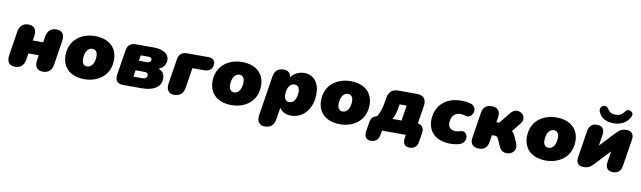

<svg xmlns="http://www.w3.org/2000/svg" viewBox="-47 -1396 7496 2244"><g transform="rotate(10 3700.5 -273.5)"><path d="M123 10C185 10 227 -24 238 -95L250 -171H373L364 -113C352 -35 382 10 453 10C516 10 558 -25 569 -95L614 -381C626 -459 596 -504 525 -504C462 -504 420 -469 409 -398L398 -329H275L283 -381C295 -459 265 -504 194 -504C131 -504 89 -469 78 -399L33 -113C21 -35 51 10 123 10Z M947 12C1092 12 1249 -73 1249 -271C1249 -411 1153 -506 983 -506C838 -506 681 -421 681 -223C681 -83 777 12 947 12ZM951 -140C913 -140 890 -168 890 -216C890 -299 925 -354 979 -354C1017 -354 1040 -326 1040 -278C1040 -195 1005 -140 951 -140Z M1406 0H1625C1775 0 1853 -61 1853 -153C1853 -206 1831 -242 1778 -258C1830 -277 1864 -321 1864 -376C1864 -435 1813 -494 1680 -494H1468C1407 -494 1371 -463 1362 -403L1315 -106C1304 -38 1338 0 1406 0ZM1611 -117H1506L1518 -194H1623C1653 -194 1668 -185 1668 -163C1668 -132 1649 -117 1611 -117ZM1634 -311H1537L1547 -377H1644C1665 -377 1679 -369 1679 -350C1679 -326 1660 -311 1634 -311Z M2010 10C2079 10 2119 -26 2130 -94L2168 -334H2313C2373 -334 2409 -371 2409 -429C2409 -470 2378 -494 2323 -494H2077C2016 -494 1980 -463 1971 -403L1925 -111C1913 -35 1945 10 2010 10Z M2692 12C2837 12 2994 -73 2994 -271C2994 -411 2898 -506 2728 -506C2583 -506 2426 -421 2426 -223C2426 -83 2522 12 2692 12ZM2696 -140C2658 -140 2635 -168 2635 -216C2635 -299 2670 -354 2724 -354C2762 -354 2785 -326 2785 -278C2785 -195 2750 -140 2696 -140Z M3117 190C3186 190 3226 155 3237 87L3260 -57C3286 -13 3336 12 3397 12C3545 12 3648 -113 3648 -290C3648 -422 3577 -506 3467 -506C3405 -506 3346 -477 3309 -427C3305 -476 3275 -504 3224 -504C3156 -504 3117 -469 3106 -401L3032 69C3020 145 3052 190 3117 190ZM3350 -140C3312 -140 3289 -168 3289 -216C3289 -298 3324 -354 3378 -354C3416 -354 3439 -326 3439 -278C3439 -195 3404 -140 3350 -140Z M3980 12C4125 12 4282 -73 4282 -271C4282 -411 4186 -506 4016 -506C3871 -506 3714 -421 3714 -223C3714 -83 3810 12 3980 12ZM3984 -140C3946 -140 3923 -168 3923 -216C3923 -299 3958 -354 4012 -354C4050 -354 4073 -326 4073 -278C4073 -195 4038 -140 3984 -140Z M4367 140C4425 140 4458 111 4468 52L4477 0H4760L4754 37C4743 102 4770 140 4825 140C4883 140 4917 111 4926 52L4943 -54C4952 -112 4927 -149 4875 -156L4909 -370C4922 -449 4882 -494 4803 -494H4584C4514 -494 4472 -459 4461 -389L4457 -364C4440 -256 4422 -203 4391 -155C4347 -147 4321 -119 4313 -69L4296 37C4286 102 4312 140 4367 140ZM4573 -156C4598 -193 4612 -249 4620 -301L4626 -338H4710L4681 -156Z M5294 12C5329 12 5368 6 5396 -3C5506 -38 5464 -177 5389 -155C5365 -148 5340 -143 5328 -143C5262 -143 5236 -177 5236 -226C5236 -287 5264 -351 5350 -351C5367 -351 5386 -348 5412 -340C5496 -314 5548 -468 5434 -494C5399 -502 5376 -506 5332 -506C5126 -506 5023 -373 5023 -223C5023 -81 5116 12 5294 12Z M5626 10C5690 10 5728 -22 5738 -86L5751 -171H5787C5808 -171 5819 -161 5830 -137L5866 -54C5916 62 6101 1 6046 -128L6016 -198C6007 -219 5993 -242 5974 -259L6057 -362C6137 -461 5995 -556 5922 -467L5810 -329H5776L5786 -391C5798 -463 5762 -504 5692 -504C5628 -504 5590 -473 5580 -408L5532 -103C5520 -31 5556 10 5626 10Z M6423 12C6568 12 6725 -73 6725 -271C6725 -411 6629 -506 6459 -506C6314 -506 6157 -421 6157 -223C6157 -83 6253 12 6423 12ZM6427 -140C6389 -140 6366 -168 6366 -216C6366 -299 6401 -354 6455 -354C6493 -354 6516 -326 6516 -278C6516 -195 6481 -140 6427 -140Z M6870 10C6915 10 6944 1 6992 -51L7157 -227L7136 -95C7126 -28 7156 10 7218 10C7276 10 7312 -22 7321 -80L7372 -402C7382 -465 7356 -504 7290 -504C7246 -504 7216 -495 7168 -443L7003 -267L7024 -399C7034 -466 7004 -504 6942 -504C6884 -504 6848 -472 6839 -414L6788 -92C6778 -30 6804 10 6870 10ZM7126 -554C7221 -554 7289 -600 7321 -668C7336 -700 7321 -724 7292 -734C7262 -744 7246 -727 7222 -696C7202 -671 7174 -657 7135 -657C7092 -657 7065 -669 7048 -694C7025 -728 7009 -744 6979 -734C6949 -724 6931 -699 6945 -662C6967 -603 7022 -554 7126 -554Z"/></g></svg>

Font: SN Pro Black
Style: Italic
Weight: 900
Italic angle: -9°
Designer: Tobias Whetton
Foundry: Supernotes
Version: Version 1.001;Glyphs 3.2 (3249)